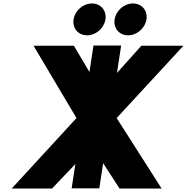

<svg xmlns="http://www.w3.org/2000/svg" viewBox="-20 -1089 1080 1109"><path d="M913.5 0 653.8 -407 1039.7 -825H796.7L655.6 -667.7L679.8 -826H520L496.6 -673L406.7 -825H173.7L421.8 -407L47.5 0H280.5L415.3 -141.5L393.8 -1H553.6L575.8 -146.5L670.5 0ZM748.1 -1069C697.1 -1069 649.8 -1028 642 -977C634.2 -926 668.9 -885 719.9 -885C770.9 -885 818.2 -926 826 -977C833.8 -1028 799.1 -1069 748.1 -1069ZM511.1 -1069C460.1 -1069 412.8 -1028 405 -977C397.2 -926 431.9 -885 482.9 -885C533.9 -885 581.2 -926 589 -977C596.8 -1028 562.1 -1069 511.1 -1069Z"/></svg>

Font: Sztylet
Style: BdObl
Weight: 700
Foundry: Cannot Into Space Fonts, PlusOne Fonts
Version: Version 0.12